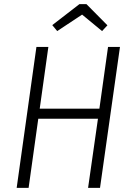

<svg xmlns="http://www.w3.org/2000/svg" viewBox="-20 -913 641 933"><path d="M119 0H61L157 -685H215L173 -385H463L505 -685H563L466 0H408L456 -336H166ZM258 -762 234 -791 366 -893H400L502 -790L476 -762L379 -842Z"/></svg>

Font: Fira Sans Condensed Light
Style: Italic
Weight: 300
Width: 3
Italic angle: -8°
Designer: Carrois Corporate & Edenspiekermann AG
Foundry: Carrois Corporate GbR & Edenspiekermann AG
Version: Version 4.203